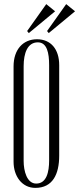

<svg xmlns="http://www.w3.org/2000/svg" viewBox="-20 -904 385 934"><path d="M268 -587C268 -665 227 -713 160 -713C92 -713 46 -663 46 -581V-117C46 -48 86 10 152 10C236 10 268 -56 268 -147ZM219 -124C219 -68 207 -11 156 -11C111 -11 95 -72 95 -121V-582C95 -646 114 -698 164 -698C209 -698 219 -646 219 -587C219 -433 219 -279 219 -124ZM112 -753 120 -743 248 -849 205 -884ZM209 -753 217 -743 345 -849 302 -884Z"/></svg>

Font: Bigelow Rules
Style: Regular
Weight: 400
Designer: Astigmatic (AOETI)
Foundry: Astigmatic (AOETI)
Version: Version 1.000